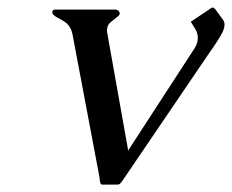

<svg xmlns="http://www.w3.org/2000/svg" viewBox="-20 -480 615 509"><path d="M264.2 -393.1 319.8 -81.1 494.6 -350.1Q501.5 -360.4 503.4 -370.1Q504.4 -375 504.4 -379.9Q504.4 -392.1 497.6 -403.3L485.8 -422.4L537.6 -457Q541 -460 543.5 -460Q546.9 -460 550.3 -456.1L570.8 -428.2Q575.2 -422.4 575.2 -414.6Q575.2 -411.1 574.2 -406.7Q572.8 -399.4 567.9 -390.6Q554.7 -367.2 532.2 -335.9L304.7 -1Q301.3 3.9 298.3 6.8Q295.4 9.3 292.5 9.3H251.5Q248 9.3 246.6 6.3Q245.6 4.9 244.6 -1.2Q243.7 -7.3 243.7 -10.3L171.9 -390.6Q168 -409.2 154.8 -419.9Q146 -426.3 137 -430.7Q127.9 -435.1 123 -439.5Q120.1 -441.4 118.7 -445.8Q118.7 -447.8 118.7 -449.2Q119.1 -450.7 120.1 -452.1Q122.1 -454.6 126 -454.6H286.1Q289.6 -454.6 293.5 -452.1Q296.4 -448.7 297.4 -445.8Q297.4 -444.3 297.4 -443.4Q296.4 -439 290 -434.6Q270 -419.4 267.6 -414.6Q265.1 -410.2 264.2 -405.3Q262.7 -399.4 264.2 -393.1Z"/></svg>

Font: Caudex
Style: Italic
Weight: 400
Italic angle: -13°
Version: Version 1.04